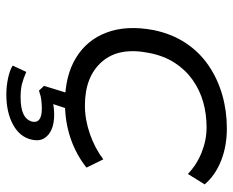

<svg xmlns="http://www.w3.org/2000/svg" viewBox="-85 -458 736 606"><g transform="rotate(90 283.0 -155.0)"><path d="M305 8Q220 8 163 -26.5Q106 -61 82.5 -124Q59 -187 75 -272Q87 -330 116 -373.5Q145 -417 187 -445.5Q229 -474 279.5 -488.5Q330 -503 385 -503Q442 -503 488 -484.5Q534 -466 562 -433L529 -380Q500 -408 461 -423.5Q422 -439 382 -439Q339 -439 301 -428Q263 -417 231.5 -394.5Q200 -372 178 -338Q156 -304 147 -257Q128 -162 175 -108.5Q222 -55 313 -55Q357 -55 402 -70.5Q447 -86 483 -113L509 -60Q483 -39 450.5 -23.5Q418 -8 381.5 0Q345 8 305 8ZM278 193Q252 193 226.5 187.5Q201 182 187 173L207 130Q227 139 244.5 143.5Q262 148 287 148Q321 148 340 139Q359 130 364 111Q367 96 356.5 88.5Q346 81 323 81Q311 81 297 82.5Q283 84 266 90L251 74L280 -20H330L305 56L283 50Q300 46 314.5 44Q329 42 342 42Q369 42 388 50Q407 58 416.5 73.5Q426 89 421 112Q413 150 374 171.5Q335 193 278 193Z"/></g></svg>

Font: Nunito Sans 7pt SemiExpanded Light
Style: Italic
Weight: 300
Width: 6
Italic angle: -9°
Designer: Vernon Adams
Foundry: Vernon Adams
Version: Version 3.101;gftools[0.9.27]